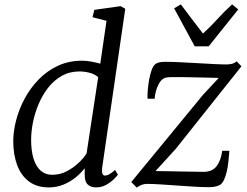

<svg xmlns="http://www.w3.org/2000/svg" viewBox="-20 -845 1128 876"><path d="M446 -79Q444 -61 447.5 -52.5Q451 -44 458 -44Q468.5 -44 479.5 -50.5Q490.5 -57 505 -69.5L518 -48Q514 -42 500 -28Q486 -14 465 -2Q444 10 418 10Q393 10 379.2 -4.2Q365.5 -18.5 366.5 -51V-77.5Q350.5 -56.5 326 -36.2Q301.5 -16 270.2 -3Q239 10 202.5 10Q147.5 10 111.5 -17.5Q75.5 -45 58 -92.5Q40.5 -140 40.5 -200.5Q40.5 -246.5 53.8 -297.2Q67 -348 93 -396Q119 -444 157 -483Q195 -522 244.5 -545Q294 -568 354.5 -568Q374 -568 396.2 -564Q418.5 -560 437.5 -554.5L466 -750L402 -766.5L410.5 -800L530 -817L551.5 -805ZM428 -493Q411 -507.5 388 -513.2Q365 -519 342.5 -519Q297.5 -519 262 -499Q226.5 -479 200.2 -445.5Q174 -412 156.5 -371Q139 -330 130.5 -287.2Q122 -244.5 122 -206.5Q122 -157 133 -121.2Q144 -85.5 165.5 -66.5Q187 -47.5 218 -47.5Q253 -47.5 283.8 -63.2Q314.5 -79 338.2 -101.5Q362 -124 375 -145ZM978 -489.5Q966 -490 940 -490.5Q914 -491 882 -491.8Q850 -492.5 819.8 -493Q789.5 -493.5 768.8 -493.2Q748 -493 745 -492Q719.5 -491 703.8 -460.8Q688 -430.5 685.5 -394.5H653Q652.5 -410.5 654.2 -434Q656 -457.5 660.5 -482Q665 -506.5 672 -526Q679 -545.5 689.5 -553Q695.5 -557.5 705.5 -560.2Q715.5 -563 734 -563Q760.5 -563 798.8 -561.2Q837 -559.5 878 -557Q919 -554.5 955.2 -552.8Q991.5 -551 1013.5 -551Q1025 -551 1036.8 -553.5Q1048.5 -556 1060 -565L1081.5 -542.5L782 -166L689.5 -64.5Q710 -64.5 743.8 -63.8Q777.5 -63 812.8 -62.5Q848 -62 874.8 -61.5Q901.5 -61 908.5 -61Q948 -61 967.8 -86.2Q987.5 -111.5 994 -157H1026.5Q1025 -135.5 1022.5 -111Q1020 -86.5 1015 -64Q1010 -41.5 1002.2 -24.8Q994.5 -8 983 -1Q976.5 2.5 964.2 5.8Q952 9 934 9Q907 9 868.2 6.8Q829.5 4.5 788 1.5Q746.5 -1.5 710.5 -3.8Q674.5 -6 652.5 -6Q639 -6 627.2 -2Q615.5 2 604 11L579 -14.5L905.5 -411.5ZM774.5 -807 805 -825Q830 -791.5 855.2 -758.5Q880.5 -725.5 906 -692Q943 -725.5 972.5 -758.5Q1002 -791.5 1039 -825L1067 -802L932 -633.5H868.5Z"/></svg>

Font: Merriweather 7pt Light
Style: Italic
Weight: 300
Italic angle: -7.8°
Designer: Eben Sorkin
Foundry: Eben Sorkin
Version: Version 2.200;gftools[0.9.31]